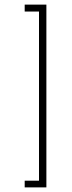

<svg xmlns="http://www.w3.org/2000/svg" viewBox="-20 -727 311 832"><path d="M87 56H149V-677H87V-707H181V85H87Z"/></svg>

Font: Athiti ExtraLight
Style: Regular
Weight: 275
Designer: CadsonDemak Team
Foundry: CadsonDemak
Version: Version 1.033